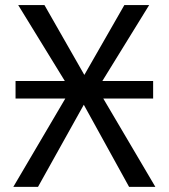

<svg xmlns="http://www.w3.org/2000/svg" viewBox="-20 -726 655 746"><path d="M50.8 -706.2H152.8L307.7 -434.9L463.1 -706.2H559.5L359 -381L583.6 0H481.5L305.6 -319L127.7 0H31.8L253.3 -376.4ZM40.4 -343.2V-411.4H575V-343.2Z"/></svg>

Font: FiraCode Nerd Font
Style: Regular
Weight: 400
Designer: Carrois Corporate, Edenspiekermann AG, Nikita Prokopov
Foundry: Carrois Corporate, Edenspiekermann AG, Nikita Prokopov
Version: Version 6.002;Nerd Fonts 2.2.2